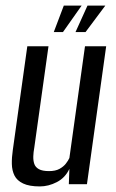

<svg xmlns="http://www.w3.org/2000/svg" viewBox="-20 -661 416 689"><path d="M123 8Q85 8 63 -2.5Q41 -13 32 -31Q23 -49 22.5 -72.5Q22 -96 26 -123L78 -495H154L103 -131Q100 -115 99.5 -100Q99 -85 103 -73Q107 -61 119.5 -54Q132 -47 156 -47Q179 -47 193.5 -55Q208 -63 216.5 -74Q225 -85 229 -94L285 -495H361L292 0H227L229 -55Q214 -23 184 -7.5Q154 8 123 8ZM173 -546 209 -641H273L206 -546ZM251 -546 294 -641H358L287 -546Z"/></svg>

Font: Alumni Sans Medium
Style: Italic
Weight: 500
Italic angle: -8°
Designer: Robert E. Leuschke
Foundry: Robert E. Leuschke
Version: Version 1.016